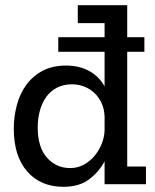

<svg xmlns="http://www.w3.org/2000/svg" viewBox="-20 -708 596 738"><path d="M382 0V-88Q361 -48 323 -19Q285 10 224 10Q136 10 84.5 -49Q33 -108 33 -213Q33 -259 44.5 -303Q56 -347 80.5 -381Q105 -415 143 -435.5Q181 -456 234 -456Q285 -456 323 -435Q361 -414 382 -376V-509H204V-565H382V-619H279V-688H469V-565H535V-509H469V-68H541V0ZM382 -260Q381 -288 371 -310.5Q361 -333 344 -349.5Q327 -366 304.5 -375Q282 -384 257 -384Q225 -384 200 -371.5Q175 -359 158.5 -336.5Q142 -314 133.5 -283.5Q125 -253 125 -218Q125 -142 160.5 -102Q196 -62 250 -62Q278 -62 302 -75Q326 -88 343.5 -109Q361 -130 371 -155.5Q381 -181 382 -206Z"/></svg>

Font: Zilla Slab Medium
Style: Regular
Weight: 500
Designer: Typotheque.com
Foundry: Typotheque type foundry
Version: Version 1.1; 2017